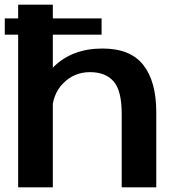

<svg xmlns="http://www.w3.org/2000/svg" viewBox="-24 -805 730 825"><path d="M-3.5 -656H412.5V-726H-3.5ZM54 0H203V-785H54ZM499 0H647.5V-323Q647.5 -454.5 592 -525.5Q536.5 -596.5 416.5 -596.5Q287 -596.5 207.5 -518.8Q128 -441 128 -364.5L200 -322.5Q200 -398.5 247.2 -446.8Q294.5 -495 363 -495Q429.5 -495 464.2 -455.2Q499 -415.5 499 -315Z"/></svg>

Font: Anybody SemiExpanded SemiBold
Style: Regular
Weight: 600
Width: 6
Designer: Tyler Finck
Foundry: Etcetera Type Company
Version: Version 1.113;gftools[0.9.25]